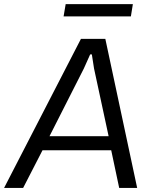

<svg xmlns="http://www.w3.org/2000/svg" viewBox="-60 -919 742 939"><path d="M251 -838.9 261.2 -898.9H589.8L580.1 -838.9ZM-40 0 335.9 -729H455.1L610.8 0H522.9L483.9 -184.1H147.9L53.2 0ZM182.1 -252.9H471.2L399.9 -584L389.2 -652.8H380.9L350.1 -584Z"/></svg>

Font: Hubot Sans
Style: Italic
Weight: 400
Italic angle: -10°
Designer: Deni Anggara
Foundry: GitHub
Version: Version 1.001;gftools[0.9.31]